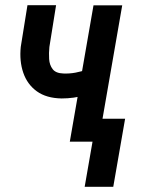

<svg xmlns="http://www.w3.org/2000/svg" viewBox="-20 -549 575 744"><path d="M453.6 -528.3 361.8 0H250.5L342.3 -528.3ZM362.8 -294.9 354 -198.7Q333.5 -188.5 311.3 -181.2Q289.1 -173.8 265.6 -170.7Q242.2 -167.5 218.8 -167.5Q159.7 -168.5 122.8 -195.1Q85.9 -221.7 70.3 -266.8Q54.7 -312 60.5 -367.7L86.4 -528.8H197.3L171.4 -367.2Q168.9 -343.3 170.4 -320.1Q171.9 -296.9 184.1 -281Q196.3 -265.1 225.6 -264.2Q250 -263.2 272.9 -267.6Q295.9 -272 318.4 -279.8Q340.8 -287.6 362.8 -294.9ZM464.8 -88.9 418.9 174.8H308.1L354 -88.9Z"/></svg>

Font: Roboto Condensed Medium
Style: Italic
Weight: 500
Italic angle: -12°
Designer: Christian Robertson
Foundry: Google
Version: Version 3.0; 2020